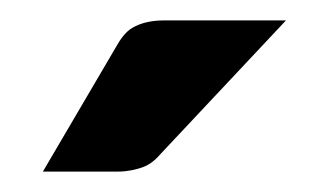

<svg xmlns="http://www.w3.org/2000/svg" viewBox="-20 -751 322 188"><path d="M260 -731H140C127 -731 117 -728 110 -724C103 -720 98 -713 93 -704L22 -583H96C105 -583 113 -585 119 -587C125 -589 131 -593 137 -600Z"/></svg>

Font: SVN-Aleo
Style: Bold
Weight: 700
Designer: Alessio Laiso
Version: Version 1.2.2